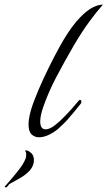

<svg xmlns="http://www.w3.org/2000/svg" viewBox="-109 -584 460 821"><path d="M58 3Q39 3 26 -9.5Q13 -22 13 -53Q13 -60 14 -68.5Q15 -77 17 -87Q22 -114 38 -156Q54 -198 76 -245.5Q98 -293 121 -337.5Q144 -382 163 -414Q200 -475 232 -508Q264 -541 289 -553Q314 -565 331 -564Q305 -535 274 -493Q243 -451 208 -392Q164 -316 131.5 -254Q99 -192 76 -127Q63 -89 63 -65Q63 -31 86 -31Q104 -31 126.5 -49Q149 -67 162 -81Q182 -101 197.5 -118.5Q213 -136 228 -154Q231 -157 233 -157Q239 -157 239 -148Q239 -143 235 -139Q224 -126 213.5 -112.5Q203 -99 191 -86Q181 -73 168.5 -60.5Q156 -48 144 -37Q127 -21 103 -9Q79 3 58 3ZM-84 217Q-92 217 -87 212L-56 176Q-39 156 -23.5 135.5Q-8 115 1 93Q2 89 2.5 84.5Q3 80 3 76Q3 68 1 66Q-1 63 -1 61Q-1 59 2 59Q10 59 19 66Q36 77 36 100Q36 125 19 144Q2 163 -21.5 176.5Q-45 190 -67 202Q-70 203 -71.5 206Q-73 209 -75 211Q-79 217 -84 217Z"/></svg>

Font: Birthstone
Style: Regular
Weight: 400
Designer: Robert E. Leuschke
Foundry: Robert E. Leuschke
Version: Version 1.013; ttfautohint (v1.8.3)